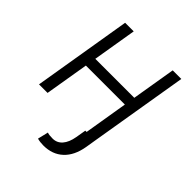

<svg xmlns="http://www.w3.org/2000/svg" viewBox="-210 -669 1003 1003"><g transform="rotate(45 291.5 -167.5)"><path d="M452.8 0 443.5 56.8Q430.8 131.4 388.3 170.6Q345.9 209.9 279.8 209.9Q255 209.9 234.7 204.2L248.9 145.2Q261.4 150.2 288.4 150.2Q320.3 150.2 341.4 126.1Q362.6 101.9 370.4 56.8L380 0H389.6L429.7 -242.5H141.7L101.2 0H38L128.6 -545.5H192.1L151.6 -302.2H439.6L480.1 -545.5H543.7Z"/></g></svg>

Font: Karasuma Gothic
Style: Light Italic
Weight: 300
Italic angle: 9.39998°
Designer: Rasmus Andersson / Ryoko Nishizuka
Foundry: rsms
Version: Version 1.00